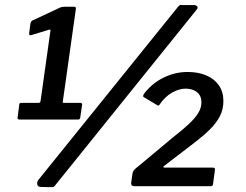

<svg xmlns="http://www.w3.org/2000/svg" viewBox="-20 -771 1018 795"><path d="M312 -345Q321 -345 320 -337L312 -283Q311 -276 303 -276H61Q51 -276 53 -285L60 -340Q61 -345 69 -345H141Q146 -345 148 -353L189 -645Q190 -650 183 -648L111 -626Q99 -622 101 -635L106 -674Q108 -680 109.5 -682.5Q111 -685 116 -687L223 -737Q231 -741 236 -742Q241 -743 248 -743H287Q296 -743 294 -733L240 -350Q239 -345 244 -345H312ZM208 -3Q204 3 199 3.5Q194 4 186 4L149 3Q137 3 134.5 -6.5Q132 -16 138 -25L718 -744Q724 -751 728 -750.5Q732 -750 739 -750H784Q791 -750 796 -745Q801 -740 795 -732ZM696 -202Q737 -234 763 -258.5Q789 -283 801.5 -304Q814 -325 814 -347Q814 -375 795.5 -389.5Q777 -404 748 -404Q722 -404 692.5 -387.5Q663 -371 640 -337Q636 -332 632 -335L575 -369Q569 -372 578 -385Q612 -428 659 -450.5Q706 -473 757 -473Q800 -473 833.5 -459Q867 -445 886 -418Q905 -391 905 -353Q905 -318 890.5 -290Q876 -262 850.5 -236.5Q825 -211 790 -184L661 -85Q656 -82 656.5 -79.5Q657 -77 661 -77H861Q871 -77 870 -68L862 -8Q861 -4 859.5 -2Q858 0 852 0H536Q522 0 523 -14L529 -55Q531 -62 535 -67Q539 -72 557 -86Z"/></svg>

Font: Libre Franklin Thin SemiBold
Style: Italic
Weight: 600
Italic angle: -8°
Version: Version 3.000